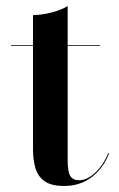

<svg xmlns="http://www.w3.org/2000/svg" viewBox="-20 -610 394 637"><path d="M342 -101.5Q324 -53.5 285.2 -23.2Q246.5 7 193 7Q148.5 7 126.2 -10Q104 -27 96.8 -54.8Q89.5 -82.5 89.5 -113.5V-457.5H16.5V-460H89.5V-560Q117.5 -560 150.8 -568.5Q184 -577 204.5 -590V-460H311.5V-457.5H204.5V-78Q204.5 -40.5 213.2 -26.2Q222 -12 242.5 -12Q269 -12 296.2 -37.5Q323.5 -63 339 -102Z"/></svg>

Font: Bodoni* 72pt Medium
Style: Regular
Weight: 500
Version: Version 2.3